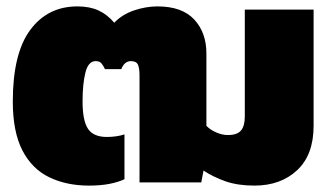

<svg xmlns="http://www.w3.org/2000/svg" viewBox="-20 -570 1040 600"><path d="M258 10Q188 10 134 -16Q80 -42 50 -100Q20 -158 20 -253Q20 -403 74.5 -476.5Q129 -550 222 -550Q260 -550 287.5 -537.5Q315 -525 337 -499Q362 -525 399 -537.5Q436 -550 472 -550Q549 -550 587 -509Q625 -468 625 -403V-177Q636 -165 655 -156.5Q674 -148 692 -148Q721 -148 733 -162Q745 -176 745 -206V-540H960V-177Q960 -86 908.5 -38Q857 10 775 10Q723 10 684.5 -3.5Q646 -17 616 -37L609 0H416V-334Q416 -357 411 -368Q406 -379 389 -379Q369 -379 359 -354H308Q303 -365 297 -372Q291 -379 279 -379Q256 -379 247 -343.5Q238 -308 238 -253Q238 -193 255 -167.5Q272 -142 314 -142Q328 -142 342.5 -144Q357 -146 369 -150V-10Q350 -1 322.5 4.5Q295 10 258 10Z"/></svg>

Font: Kanit ExtraBold
Style: Regular
Weight: 800
Designer: Katatrad Team
Foundry: CadsonDemak
Version: Version 2.000; ttfautohint (v1.8.3)